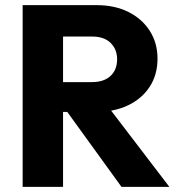

<svg xmlns="http://www.w3.org/2000/svg" viewBox="-20 -726 692 746"><path d="M188 -291V-407H337Q384 -407 409.5 -431Q435 -455 435 -496Q435 -534 410 -559Q385 -584 338 -584H188V-706H356Q426 -706 479 -679.5Q532 -653 562 -606Q592 -559 592 -498Q592 -436 562 -389.5Q532 -343 478 -317Q424 -291 351 -291ZM68 0V-706H225V0ZM452 0 232 -304 376 -343 638 0Z"/></svg>

Font: Outfit Thin
Style: Bold
Weight: 700
Version: Version 1.100;gftools[0.9.27]